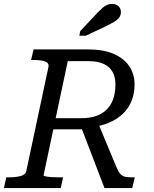

<svg xmlns="http://www.w3.org/2000/svg" viewBox="-39 -963 788 983"><path d="M373 -321 459 -343 559 -103Q568 -82 578 -71.5Q588 -61 602 -58Q616 -55 637 -55H651L638 0H496ZM284 -55 272 0H-19L-7 -55H4Q40 -55 66 -61.5Q92 -68 96 -89L209 -620Q213 -641 191.5 -648.5Q170 -656 131 -656H120L133 -710H412Q491 -710 543.5 -687Q596 -664 623 -623.5Q650 -583 650 -531Q650 -485 635 -447.5Q620 -410 591.5 -382Q563 -354 523 -336.5Q483 -319 433 -312Q422 -309 411.5 -306.5Q401 -304 392 -302.5Q383 -301 374 -301H234L184 -65Q184 -62 196.5 -59.5Q209 -57 229 -56Q249 -55 269 -55ZM414 -650H308L246 -358H379Q423 -358 455.5 -370Q488 -382 509.5 -404.5Q531 -427 541.5 -459Q552 -491 552 -532Q552 -568 537.5 -594.5Q523 -621 492.5 -635.5Q462 -650 414 -650ZM461 -899Q475 -913 486.5 -923Q498 -933 509.5 -938Q521 -943 535 -943Q556 -943 568 -931Q580 -919 580 -901Q580 -885 571 -873Q562 -861 546 -851.5Q530 -842 508 -831L400 -780H367L372 -804Z"/></svg>

Font: Roboto Serif
Style: Italic
Weight: 400
Italic angle: -10°
Designer: Greg Gazdowicz
Foundry: Commercial Type
Version: Version 1.008